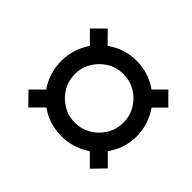

<svg xmlns="http://www.w3.org/2000/svg" viewBox="-105 -716 765 765"><g transform="rotate(45 278.0 -333.0)"><path d="M80.6 -334Q80.6 -401.4 118.7 -457L69.8 -505.9L120.6 -556.2L168.9 -506.8Q224.1 -546.9 293 -546.9Q359.4 -546.9 415.5 -507.8L462.9 -555.2L513.7 -503.9L466.8 -457Q505.9 -399.4 505.9 -334Q505.9 -266.1 465.8 -210.9L514.6 -162.1L464.8 -110.8L415.5 -160.2Q359.9 -122.1 293 -122.1Q223.6 -122.1 169.9 -161.1L118.7 -109.9L68.8 -161.1L118.7 -210.9Q80.6 -266.6 80.6 -334ZM155.8 -335Q155.8 -297.9 174.3 -266.8Q192.9 -235.8 223.9 -217Q254.9 -198.2 293 -198.2Q330.1 -198.2 361.1 -216.6Q392.1 -234.9 410.9 -265.9Q429.7 -296.9 429.7 -335Q429.7 -373 411.1 -404.1Q392.6 -435.1 361.6 -453.6Q330.6 -472.2 293 -472.2Q254.9 -472.2 223.9 -453.4Q192.9 -434.6 174.3 -403.3Q155.8 -372.1 155.8 -335Z"/></g></svg>

Font: Arimo
Style: Italic
Weight: 400
Italic angle: -12°
Designer: Steve Matteson
Foundry: Monotype Imaging Inc.
Version: Version 1.33